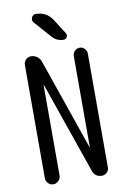

<svg xmlns="http://www.w3.org/2000/svg" viewBox="-103 -1019 705 1079"><g transform="rotate(-10 250.0 -480.0)"><path d="M70.3 -42V-688.5Q70.3 -705.1 82.5 -717.8Q94.7 -730.5 112.3 -730.5Q130.9 -730.5 146.5 -719.2Q162.1 -708 168 -690.4L347.7 -170.9Q347.7 -169.9 348.6 -169.9Q349.6 -169.9 349.6 -170.9V-690.4Q349.6 -706.1 361.8 -718.3Q374 -730.5 390.1 -730.5Q406.2 -730.5 418 -718.3Q429.7 -706.1 429.7 -690.4V-40Q429.7 -24.4 418 -12.2Q406.2 0 389.6 0Q349.6 0 336.9 -38.1L156.2 -558.6Q156.2 -559.6 155.3 -559.6Q154.3 -559.6 154.3 -558.6V-42Q154.3 -25.4 141.6 -12.7Q128.9 0 111.8 0Q94.7 0 82.5 -12.7Q70.3 -25.4 70.3 -42ZM179.7 -960Q240.2 -960 273.4 -910.2L328.1 -824.2Q335 -814.5 329.1 -802.2Q323.2 -790 309.6 -790Q270.5 -790 244.1 -820.3L160.2 -915Q149.4 -927.7 156.2 -943.8Q163.1 -960 179.7 -960Z"/></g></svg>

Font: Rounded-X Mgen+ 1mn regular
Style: Regular
Weight: 400
Designer: [Source Han Sans]
Ryoko NISHIZUKA  (kana & ideographs); Paul D. Hunt (Latin, Greek & Cyrillic); Wenlong ZHANG  (bopomofo
Version: Version 1.059.20150602